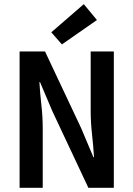

<svg xmlns="http://www.w3.org/2000/svg" viewBox="-20 -901 640 921"><path d="M74 0V-654H196L369 -287L428 -147H431Q428 -197 421.5 -256Q415 -315 415 -370V-654H526V0H404L231 -368L172 -507H169Q172 -455 178.5 -397.5Q185 -340 185 -286V0ZM277 -688 226 -746 382 -881 445 -805Z"/></svg>

Font: Source Code Pro ExtraLight SemiBold
Style: Regular
Weight: 600
Monospace: yes
Version: Version 1.018;hotconv 1.0.116;makeotfexe 2.5.65601